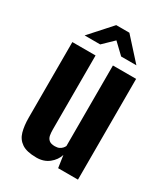

<svg xmlns="http://www.w3.org/2000/svg" viewBox="-166 -730 717 817"><g transform="rotate(30 192.5 -322.0)"><path d="M147.1 7.3Q99.3 7.3 75 -9.1Q50.6 -25.5 42.4 -55Q34.2 -84.5 34.2 -123.7V-495H148.2V-130.6Q148.2 -115.6 150.5 -102.8Q152.9 -89.9 162.1 -81.8Q171.4 -73.7 190.7 -73.7Q204.2 -73.7 212.6 -78Q221 -82.3 226.1 -88.2Q231.1 -94.1 233.5 -99.3V-495H347.5V0H250.1L241.3 -59.9Q232.6 -32.1 207.9 -12.4Q183.2 7.3 147.1 7.3ZM65.3 -545.6 159.8 -650.8H224.4L319.6 -545.6H244.7L193 -595L141.8 -545.6Z"/></g></svg>

Font: Alumni Sans SC Thin
Style: Regular
Weight: 100
Designer: Robert E. Leuschke
Foundry: Robert E. Leuschke
Version: Version 1.018